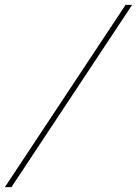

<svg xmlns="http://www.w3.org/2000/svg" viewBox="-30 -710 563 789"><path d="M17 59H-10L486 -690H513Z"/></svg>

Font: Exo 2.0 Thin
Style: Italic
Weight: 250
Italic angle: -8°
Designer: Natanael Gama
Version: Version 1.001;PS 001.001;hotconv 1.0.70;makeotf.lib2.5.58329